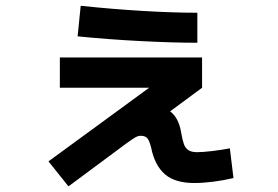

<svg xmlns="http://www.w3.org/2000/svg" viewBox="-20 -620 978 675"><path d="M150.4 -52.7 504.4 -311.5H190.4V-418H690.4V-311.5L578.1 -228.5Q608.9 -205.6 617.2 -152.3Q621.6 -126.5 626.7 -112.8Q631.8 -99.1 642.6 -92Q653.3 -85 672.9 -85Q692.4 -85 727.1 -89.1Q761.7 -93.3 788.1 -98.6L800.8 5.9Q766.1 14.2 729.5 18.8Q692.9 23.4 663.1 23.4Q594.7 23.4 559.3 -7.8Q523.9 -39.1 511.7 -99.6Q506.3 -122.1 499.3 -132.3Q492.2 -142.6 474.6 -142.6Q465.8 -142.6 456.5 -137.5Q447.3 -132.3 424.8 -116.2L220.7 35.2ZM252.9 -492.2 263.7 -599.6Q375.5 -587.9 482.4 -581.5Q589.4 -575.2 673.8 -575.2V-469.7Q587.4 -469.7 473.9 -475.6Q360.4 -481.4 252.9 -492.2Z"/></svg>

Font: Pretendard
Style: Bold
Weight: 700
Designer: Base glyphs from Inter by Rasmus Andersson; Hangeul glyphs from Noto Sans CJK(Source Han Sans) by Jang Soo-young and Kan
Foundry: Kil Hyung-jin
Version: Version 1.309